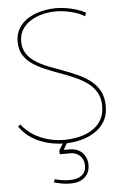

<svg xmlns="http://www.w3.org/2000/svg" viewBox="-62 -753 648 1023"><g transform="rotate(-5 262.5 -241.5)"><path d="M279 0H258L229 46V67Q240 67 250 67Q260 67 269 67Q278 67 286 67Q318 67 338 87Q358 107 358 137Q358 168 343.5 183Q329 198 312 202.5Q295 207 286 208Q261 210 239 207Q217 204 204 200.5Q191 197 191 197L185 214Q203 218 217.5 221.5Q232 225 248.5 226.5Q265 228 287 227Q326 225 351.5 201Q377 177 377 137Q377 99 352.5 72.5Q328 46 283 46Q279 46 274 46Q269 46 252 46ZM428 -653 435 -672Q411 -685 385 -693Q359 -701 332 -705.5Q305 -710 277 -710Q240 -710 201 -701Q162 -692 130 -673Q98 -654 78 -623.5Q58 -593 58 -549Q58 -508 75.5 -479Q93 -450 123 -429.5Q153 -409 190.5 -393Q228 -377 267.5 -363Q307 -349 344.5 -332.5Q382 -316 412 -294.5Q442 -273 459.5 -242.5Q477 -212 477 -169Q477 -124 458 -93Q439 -62 407.5 -43Q376 -24 337.5 -15.5Q299 -7 261 -7Q218 -7 176 -18Q134 -29 97.5 -51.5Q61 -74 34 -109L21 -99Q48 -60 86.5 -35.5Q125 -11 170.5 0.5Q216 12 262 12Q304 12 345 2Q386 -8 420.5 -29.5Q455 -51 475.5 -85Q496 -119 496 -167Q496 -214 478.5 -247Q461 -280 431 -303.5Q401 -327 363.5 -344Q326 -361 286.5 -375.5Q247 -390 209.5 -404.5Q172 -419 142 -438.5Q112 -458 94.5 -484.5Q77 -511 77 -549Q77 -587 95 -614.5Q113 -642 142.5 -659.5Q172 -677 206.5 -685Q241 -693 274 -693Q300 -693 327 -688.5Q354 -684 380.5 -675.5Q407 -667 428 -653Z"/></g></svg>

Font: Advent Pro Thin
Style: Regular
Weight: 250
Version: Version 3.000